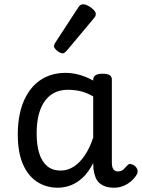

<svg xmlns="http://www.w3.org/2000/svg" viewBox="-20 -859 664 896"><path d="M250 17Q195 17 152.5 -11Q110 -39 86.5 -94Q63 -149 63 -232Q63 -284 72.5 -328.5Q82 -373 101 -408.5Q120 -444 147 -468.5Q174 -493 209 -506Q244 -519 287 -519Q319 -519 352 -509.5Q385 -500 415 -483V-487Q415 -501 426 -508Q437 -515 459 -515Q481 -515 491.5 -508.5Q502 -502 502 -488V-99Q502 -85 505.5 -76Q509 -67 515.5 -63Q522 -59 530 -59Q540 -59 546.5 -62Q553 -65 559.5 -71.5Q566 -78 575 -88Q581 -95 590 -93.5Q599 -92 609 -85Q619 -76 621.5 -65.5Q624 -55 619 -46Q608 -27 591.5 -13Q575 1 555 9Q535 17 513 17Q490 17 473 11.5Q456 6 443.5 -5.5Q431 -17 425 -33.5Q419 -50 416 -71Q416 -76 415.5 -83Q415 -90 415 -98Q393 -55 366 -30Q339 -5 309.5 6Q280 17 250 17ZM151 -235Q151 -183 163 -144Q175 -105 200 -84Q225 -63 263 -63Q294 -63 322 -80Q350 -97 374 -131.5Q398 -166 415 -217V-409Q384 -427 355.5 -433.5Q327 -440 297 -440Q270 -440 247.5 -432Q225 -424 207 -407.5Q189 -391 176.5 -366.5Q164 -342 157.5 -309.5Q151 -277 151 -235ZM273 -610Q262 -610 247 -622Q232 -634 232 -644Q232 -647 233 -650Q234 -653 238 -660L345 -824Q350 -832 355.5 -835.5Q361 -839 369 -839Q379 -839 392.5 -831.5Q406 -824 416.5 -813.5Q427 -803 427 -794Q427 -787 424.5 -782.5Q422 -778 415 -770L292 -623Q280 -610 273 -610Z"/></svg>

Font: Playwrite NG Modern
Style: Regular
Weight: 400
Designer: Veronika Burian, José Scaglione
Foundry: TypeTogether
Version: Version 1.002